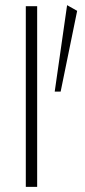

<svg xmlns="http://www.w3.org/2000/svg" viewBox="-20 -724 329 744"><path d="M80 0V-700H124V0ZM215 -369H192L240 -704L279 -682Z"/></svg>

Font: Panamera Light
Style: Regular
Weight: 300
Designer: Bastien Sozeau
Foundry: NBR — Bastien Sozeau
Version: Version 3.002; ttfautohint (v1.8.4.7-5d5b);gftools[0.9.33]